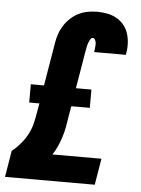

<svg xmlns="http://www.w3.org/2000/svg" viewBox="-53 -785 606 827"><g transform="rotate(5 250.0 -371.5)"><path d="M0 0 19 -114Q40 -131 58 -152.5Q76 -174 88 -198.5Q100 -223 105.5 -249Q111 -275 115 -300L120 -328H76V-407H133L164 -592Q167 -612 173.5 -631.5Q180 -651 191.5 -669Q203 -687 219 -702Q235 -717 254.5 -726.5Q274 -736 294 -739.5Q314 -743 334 -743Q356 -743 377 -739Q398 -735 416.5 -725Q435 -715 448.5 -699Q462 -683 468.5 -663.5Q475 -644 476.5 -622Q478 -600 474 -578L473 -569H336V-572Q337 -578 337.5 -583.5Q338 -589 338.5 -594Q339 -599 339 -604.5Q339 -610 337.5 -615Q336 -620 333 -624.5Q330 -629 325 -629Q319 -629 315.5 -624Q312 -619 310 -614Q308 -609 306 -604Q304 -599 303 -594Q302 -589 301 -584Q300 -579 299 -574L271 -407H338V-328H258L250 -282Q247 -260 243 -238.5Q239 -217 232.5 -196Q226 -175 217 -154Q208 -133 195 -114H407L388 0Z"/></g></svg>

Font: Iosevka Heavy
Style: Italic
Weight: 900
Italic angle: -9°
Monospace: yes
Designer: Belleve Invis
Foundry: Belleve Invis
Version: Version 32.5.0; ttfautohint (v1.8.4)